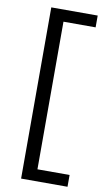

<svg xmlns="http://www.w3.org/2000/svg" viewBox="-99 -847 551 994"><g transform="rotate(10 177.0 -350.0)"><path d="M331 -800V-738H162V38H331V100H87V-800Z"/></g></svg>

Font: Pathway Extreme 8pt Thin 12pt Light
Style: Regular
Weight: 300
Version: Version 1.001;gftools[0.9.26]